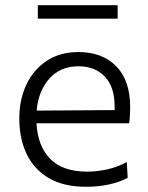

<svg xmlns="http://www.w3.org/2000/svg" viewBox="-20 -706 568 736"><path d="M310 10Q223 10 166.2 -23.8Q109.5 -57.5 81.8 -116.5Q54 -175.5 54 -251Q54 -325.5 81.8 -383Q109.5 -440.5 160.2 -473.5Q211 -506.5 280.5 -506.5Q372.5 -506.5 425.8 -451.8Q479 -397 479 -295.5Q479 -259.5 475 -233.5H120Q124 -147.5 171.8 -97.8Q219.5 -48 315 -48Q351.5 -48 391.2 -56.8Q431 -65.5 466 -85L469.5 -24.5Q441 -8.5 399.2 0.8Q357.5 10 310 10ZM281.5 -452Q211 -452 169 -404.5Q127 -357 120.5 -282L419.5 -284Q419.5 -290 419.5 -296.5Q419.5 -374 381.2 -413Q343 -452 281.5 -452ZM125 -634.5V-686H431V-634.5Z"/></svg>

Font: Heraclito Light
Style: Regular
Weight: 300
Designer: Kostas Bartsokas (font) & Cristiano Sobral (main changes)
Foundry: Kostas Bartsokas (font) & Cristiano Sobral (main changes)
Version: Version 1.00;July 8, 2020;FontCreator 13.0.0.2655 64-bit